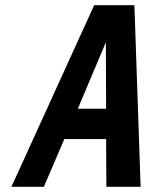

<svg xmlns="http://www.w3.org/2000/svg" viewBox="-20 -720 585 740"><path d="M522 0 498 -700H343L24 0H149L228 -184H389L390 0ZM280 -301 388 -557 389 -301Z"/></svg>

Font: Advent Pro
Style: Bold Italic
Weight: 700
Italic angle: -12°
Designer: VivaRado, Andreas Kalpakidis
Foundry: VivaRado, Andreas Kalpakidis
Version: Version 3.000